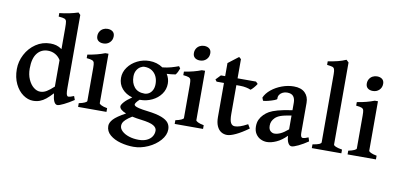

<svg xmlns="http://www.w3.org/2000/svg" viewBox="-87 -1039 3236 1562"><g transform="rotate(10 1531.5 -257.5)"><path d="M366.2 -74.7Q336.4 -42.5 312.7 -23.4Q289.1 -4.4 263.9 5.1Q238.8 14.6 208 14.6Q166 14.6 125.7 -13.7Q85.4 -42 59.8 -94.7Q34.2 -147.5 34.2 -216.8Q34.2 -279.8 64.5 -337.9Q94.7 -396 148.4 -432.4Q202.1 -468.8 269 -468.8Q294.4 -468.8 316.9 -462.6Q339.4 -456.5 363.8 -439.5V-612.3Q363.8 -653.3 360.8 -667.7Q357.9 -682.1 344.7 -688Q331.5 -693.8 295.4 -696.3V-725.1Q375.5 -733.4 448.7 -756.8L466.3 -739.7V-138.7Q466.3 -105.5 469 -91.1Q471.7 -76.7 477.5 -71.3Q481.4 -68.4 487.3 -68.4Q499.5 -68.4 531.2 -81.5L542.5 -50.8Q499 -22 461.4 -3.7Q423.8 14.6 409.7 14.6Q375 14.6 366.2 -74.7ZM258.8 -407.7Q203.1 -407.7 169.9 -365.5Q136.7 -323.2 136.7 -239.3Q136.7 -189 154.1 -149.9Q171.4 -110.8 198 -89.6Q224.6 -68.4 252.4 -68.4Q279.8 -68.4 305.2 -83.7Q330.6 -99.1 363.8 -129.9V-348.6Q346.7 -377 319.3 -392.3Q292 -407.7 258.8 -407.7Z M632.3 -595.7Q632.3 -616.2 642.1 -632.6Q651.9 -648.9 668.7 -658Q685.5 -667 705.6 -667Q731.4 -667 747.8 -654.1Q764.2 -641.1 764.2 -615.7Q764.2 -584.5 743.2 -564.2Q722.2 -543.9 690.4 -543.9Q664.1 -543.9 648.2 -557.1Q632.3 -570.3 632.3 -595.7ZM578.6 -30.8Q609.9 -37.1 627.2 -45.4Q644.5 -53.7 644.5 -60.5V-319.8V-334.5Q644.5 -364.3 641.1 -376.5Q637.7 -388.7 624.5 -394.3Q611.3 -399.9 578.6 -402.8V-432.1Q660.2 -444.8 720.7 -468.8H747.1V-60.5Q747.1 -53.7 763.7 -45.2Q780.3 -36.6 813 -30.8V0H578.6Z M1061.5 -144Q1043.9 -128.4 1036.1 -116.7Q1028.3 -105 1028.3 -100.6Q1028.3 -93.3 1036.6 -87.4Q1044.9 -81.5 1069.8 -75.4Q1094.7 -69.3 1143.6 -63.5Q1215.8 -54.7 1257.6 -38.6Q1299.3 -22.5 1316.2 0.2Q1333 22.9 1333 53.7Q1333 100.6 1294.9 144.3Q1256.8 188 1197.3 214.8Q1137.7 241.7 1077.6 241.7Q1023.9 241.7 970.9 227.5Q918 213.4 882.6 183.6Q847.2 153.8 847.2 109.4Q847.2 82 873.5 53.2Q899.9 24.4 972.2 -15.1Q944.3 -25.9 930.4 -38.6Q916.5 -51.3 916.5 -64.9Q916.5 -77.1 936.3 -100.1Q956.1 -123 999 -152.3Q945.3 -167.5 913.3 -204.8Q881.3 -242.2 881.3 -293.9Q881.3 -340.8 910.2 -381.1Q939 -421.4 986.3 -445.1Q1033.7 -468.8 1086.4 -468.8Q1148.9 -468.8 1197.8 -435.5Q1237.3 -439.9 1268.6 -448.7Q1299.8 -457.5 1330.1 -468.8L1342.3 -451.7Q1331.1 -418.9 1314.5 -397.9Q1276.4 -391.6 1241.7 -390.1Q1264.6 -354 1264.6 -313Q1264.6 -264.6 1236.8 -226.1Q1209 -187.5 1163.1 -165.8Q1117.2 -144 1065.4 -144ZM979 -321.8Q979 -268.6 1007.3 -234.4Q1035.6 -200.2 1090.8 -200.2Q1110.4 -200.2 1127.9 -210.7Q1145.5 -221.2 1156.2 -242.2Q1167 -263.2 1167 -293Q1167 -327.1 1154.1 -354.7Q1141.1 -382.3 1116 -398.7Q1090.8 -415 1055.2 -415Q1038.1 -415 1020.3 -404.1Q1002.4 -393.1 990.7 -372.1Q979 -351.1 979 -321.8ZM949.7 90.3Q949.7 113.8 971.2 134Q992.7 154.3 1029.3 166.3Q1065.9 178.2 1109.4 178.2Q1148.4 178.2 1176.3 165.3Q1204.1 152.3 1218.5 130.4Q1232.9 108.4 1232.9 81.5Q1232.9 57.1 1205.3 40.3Q1177.7 23.4 1102.5 14.2Q1061.5 9.3 1026.4 1.5Q993.2 22 976.3 38.3Q959.5 54.7 954.6 66.4Q949.7 78.1 949.7 90.3Z M1430.2 -595.7Q1430.2 -616.2 1439.9 -632.6Q1449.7 -648.9 1466.6 -658Q1483.4 -667 1503.4 -667Q1529.3 -667 1545.7 -654.1Q1562 -641.1 1562 -615.7Q1562 -584.5 1541 -564.2Q1520 -543.9 1488.3 -543.9Q1461.9 -543.9 1446 -557.1Q1430.2 -570.3 1430.2 -595.7ZM1376.5 -30.8Q1407.7 -37.1 1425 -45.4Q1442.4 -53.7 1442.4 -60.5V-319.8V-334.5Q1442.4 -364.3 1439 -376.5Q1435.5 -388.7 1422.4 -394.3Q1409.2 -399.9 1376.5 -402.8V-432.1Q1458 -444.8 1518.6 -468.8H1544.9V-60.5Q1544.9 -53.7 1561.5 -45.2Q1578.1 -36.6 1610.8 -30.8V0H1376.5Z M1713.4 -115.2V-397.9H1652.8L1640.1 -414.1L1678.2 -454.1H1713.4V-562L1798.3 -627.4L1815.9 -612.8V-454.1H1968.3L1984.9 -437.5Q1975.6 -421.9 1960.4 -404.5Q1945.3 -387.2 1935.5 -380.9Q1921.9 -387.7 1897.9 -392.8Q1874 -397.9 1846.2 -397.9H1815.9V-159.7Q1815.9 -108.4 1827.1 -87.2Q1838.4 -65.9 1861.3 -65.9Q1879.9 -65.9 1904.1 -73.7Q1928.2 -81.5 1965.8 -101.6L1984.9 -69.3Q1927.7 -27.8 1882.6 -6.6Q1837.4 14.6 1810.5 14.6Q1783.2 14.6 1761.2 0.7Q1739.3 -13.2 1726.3 -42.5Q1713.4 -71.8 1713.4 -115.2Z M2301.3 -65.4Q2260.3 -23.9 2217.5 -4.6Q2174.8 14.6 2139.6 14.6Q2112.3 14.6 2087.4 2.4Q2062.5 -9.8 2046.6 -34.7Q2030.8 -59.6 2030.8 -95.7Q2030.8 -127.9 2042 -151.9Q2053.2 -175.8 2073.2 -195.8Q2091.3 -213.9 2114.7 -227.3Q2138.2 -240.7 2182.6 -253.2Q2227.1 -265.6 2300.8 -276.4V-337.9Q2300.8 -371.6 2285.4 -390.9Q2270 -410.2 2233.4 -410.2Q2214.8 -410.2 2198 -402.3Q2181.2 -394.5 2171.4 -379.9Q2161.6 -365.2 2163.6 -346.2Q2164.1 -340.8 2142.8 -332.5Q2121.6 -324.2 2094.7 -317.4Q2067.9 -310.5 2055.7 -310.5Q2052.2 -310.5 2051.3 -311L2042 -335Q2057.1 -371.1 2094.5 -401.9Q2131.8 -432.6 2181.2 -450.7Q2230.5 -468.8 2279.3 -468.8Q2339.8 -468.8 2371.6 -437.7Q2403.3 -406.7 2403.3 -355V-106.4Q2403.3 -68.4 2422.9 -68.4Q2430.2 -68.4 2439.9 -71Q2449.7 -73.7 2468.3 -81.5L2478 -49.8Q2437.5 -22 2399.2 -3.7Q2360.8 14.6 2344.2 14.6Q2326.7 14.6 2314.9 -6.8Q2303.2 -28.3 2301.3 -65.4ZM2300.8 -232.4Q2238.8 -222.7 2211.4 -212.4Q2184.1 -202.1 2168.5 -186.5Q2154.8 -172.9 2147.5 -157.2Q2140.1 -141.6 2140.1 -121.6Q2140.1 -90.3 2155.5 -76.9Q2170.9 -63.5 2188 -63.5Q2211.9 -63.5 2239 -75.9Q2266.1 -88.4 2300.8 -118.2Z M2509.3 -30.8Q2549.3 -37.6 2564.7 -44.7Q2580.1 -51.8 2580.1 -60.5V-623Q2580.1 -652.8 2575.2 -665Q2570.3 -677.2 2558.3 -680.9Q2546.4 -684.6 2514.2 -688.5V-717.8Q2563 -725.6 2596.2 -733.9Q2629.4 -742.2 2662.6 -756.8L2682.6 -737.8V-60.5Q2682.6 -52.2 2699.5 -44.7Q2716.3 -37.1 2753.4 -30.8V0H2509.3Z M2858.4 -595.7Q2858.4 -616.2 2868.2 -632.6Q2877.9 -648.9 2894.8 -658Q2911.6 -667 2931.6 -667Q2957.5 -667 2973.9 -654.1Q2990.2 -641.1 2990.2 -615.7Q2990.2 -584.5 2969.2 -564.2Q2948.2 -543.9 2916.5 -543.9Q2890.1 -543.9 2874.3 -557.1Q2858.4 -570.3 2858.4 -595.7ZM2804.7 -30.8Q2835.9 -37.1 2853.3 -45.4Q2870.6 -53.7 2870.6 -60.5V-319.8V-334.5Q2870.6 -364.3 2867.2 -376.5Q2863.8 -388.7 2850.6 -394.3Q2837.4 -399.9 2804.7 -402.8V-432.1Q2886.2 -444.8 2946.8 -468.8H2973.1V-60.5Q2973.1 -53.7 2989.7 -45.2Q3006.3 -36.6 3039.1 -30.8V0H2804.7Z"/></g></svg>

Font: David Libre Medium
Style: Regular
Weight: 500
Version: Version 1.000